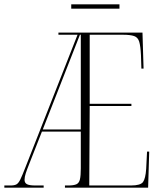

<svg xmlns="http://www.w3.org/2000/svg" viewBox="-21 -864 744 884"><path d="M-1 0V-10H28Q45 -10 54.5 -15Q64 -20 73 -38.5Q82 -57 97 -96L336 -704H248V-714H635L640 -548H630L628 -610Q626 -652 620 -672Q614 -692 596.5 -698Q579 -704 545 -704H392V-386H584V-376H392L390 -10H582Q626 -10 637.5 -26Q649 -42 652 -86L656 -166H666L661 0H278V-10H293Q318 -10 330.5 -15.5Q343 -21 347 -38Q351 -55 351 -89V-258H172L115 -113Q103 -83 97.5 -66Q92 -49 92 -36Q92 -22 103 -16Q114 -10 142 -10H180V0ZM176 -268H351V-704H347ZM307 -824V-844H529V-824Z"/></svg>

Font: Noto Serif Display ExtraCondensed ExtraLight
Style: Regular
Weight: 200
Width: 2
Designer: Monotype Design Team
Foundry: Monotype Imaging Inc.
Version: Version 2.009